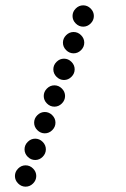

<svg xmlns="http://www.w3.org/2000/svg" viewBox="-20 -700 472 720"><path d="M48 -12Q36 -24 36 -40Q36 -56 48 -68Q60 -80 76 -80Q92 -80 104 -68Q116 -56 116 -40Q116 -24 104 -12Q92 0 76 0Q60 0 48 -12ZM84 -112Q72 -124 72 -140Q72 -156 84 -168Q96 -180 112 -180Q128 -180 140 -168Q152 -156 152 -140Q152 -124 140 -112Q128 -100 112 -100Q96 -100 84 -112ZM120 -212Q108 -224 108 -240Q108 -256 120 -268Q132 -280 148 -280Q164 -280 176 -268Q188 -256 188 -240Q188 -224 176 -212Q164 -200 148 -200Q132 -200 120 -212ZM156 -312Q144 -324 144 -340Q144 -356 156 -368Q168 -380 184 -380Q200 -380 212 -368Q224 -356 224 -340Q224 -324 212 -312Q200 -300 184 -300Q168 -300 156 -312ZM192 -412Q180 -424 180 -440Q180 -456 192 -468Q204 -480 220 -480Q236 -480 248 -468Q260 -456 260 -440Q260 -424 248 -412Q236 -400 220 -400Q204 -400 192 -412ZM228 -512Q216 -524 216 -540Q216 -556 228 -568Q240 -580 256 -580Q272 -580 284 -568Q296 -556 296 -540Q296 -524 284 -512Q272 -500 256 -500Q240 -500 228 -512ZM264 -612Q252 -624 252 -640Q252 -656 264 -668Q276 -680 292 -680Q308 -680 320 -668Q332 -656 332 -640Q332 -624 320 -612Q308 -600 292 -600Q276 -600 264 -612Z"/></svg>

Font: Dotrice Condensed
Style: Regular
Weight: 400
Width: 2
Monospace: yes
Designer: Paul Flo Williams
Foundry: His Deeds Are Dust
Version: Version 1.001